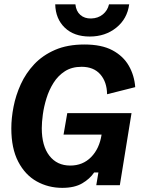

<svg xmlns="http://www.w3.org/2000/svg" viewBox="-20 -872 682 904"><path d="M273.3 12.5Q207.5 12.5 152.9 -17.9Q98.3 -48.3 65.8 -110.8Q33.3 -173.3 33.3 -267.5Q33.3 -315.8 43.8 -369.6Q54.2 -423.3 77.9 -475.4Q101.7 -527.5 141.2 -569.6Q180.8 -611.7 239.2 -637.1Q297.5 -662.5 377.5 -662.5Q458.3 -662.5 509.2 -635.4Q560 -608.3 586.2 -562.9Q612.5 -517.5 616.7 -461.7L484.2 -428.3Q483.3 -486.7 452.1 -522.1Q420.8 -557.5 364.2 -557.5Q318.3 -557.5 285.8 -536.7Q253.3 -515.8 232.1 -482.1Q210.8 -448.3 198.8 -409.2Q186.7 -370 181.7 -332.9Q176.7 -295.8 176.7 -268.3Q176.7 -185 212.5 -138.8Q248.3 -92.5 310.8 -92.5Q370 -92.5 409.2 -132.5Q448.3 -172.5 458.3 -238.3H279.2L296.7 -339.2H599.2L544.2 0H433.3L443.3 -60H423.3Q403.3 -30 367.1 -8.8Q330.8 12.5 273.3 12.5ZM402.5 -700Q328.3 -700 285 -741.7Q241.7 -783.3 240 -851.7H335Q338.3 -819.2 358.3 -801.7Q378.3 -784.2 409.2 -785Q441.7 -785.8 464.2 -804.2Q486.7 -822.5 493.3 -851.7H588.3Q579.2 -783.3 527.5 -741.7Q475.8 -700 402.5 -700Z"/></svg>

Font: Familjen Grotesk GF
Style: Bold Italic
Weight: 700
Designer: Anders Wikstroem, Jonas Baeckman, Matilda Gysing, Kristian Moeller
Foundry: Familjen STHML AB
Version: Version 2.000; Beta; Release 4; Build 6